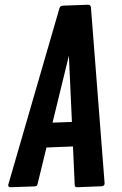

<svg xmlns="http://www.w3.org/2000/svg" viewBox="-20 -781 511 803"><path d="M360.4 -749.5 417.5 -14.2Q417.5 -2.9 404.8 -2L302.7 2Q292.5 2 292.5 -7.3L285.2 -168.5L174.3 -164.1L137.7 -13.7Q136.2 -6.8 133.8 -4.4Q131.3 -2 125 -1.5L23.9 2Q14.2 2 14.2 -7.3L228.5 -746.1Q231.9 -756.8 241.7 -757.3L349.1 -761.2Q359.4 -760.7 360.4 -749.5ZM268.1 -548.3 199.7 -268.1 280.8 -271Z"/></svg>

Font: Contrail One
Style: Regular
Weight: 400
Designer: Riccardo De Franceschi
Foundry: Sorkin Type Co.
Version: Version 1.003